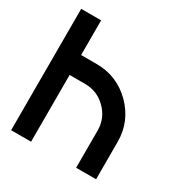

<svg xmlns="http://www.w3.org/2000/svg" viewBox="-162 -830 922 959"><g transform="rotate(30 298.5 -350.0)"><path d="M523 0V-215Q523 -274 502 -324.5Q481 -375 439 -417Q355 -500 238 -500H148V-700H33V0H148V-385H238Q308 -385 358 -335Q408 -285 408 -215V0Z"/></g></svg>

Font: Unageo
Style: SemiBold
Weight: 600
Designer: Richard Sepsi
Foundry: Richard Sepsi
Version: Version 2.000